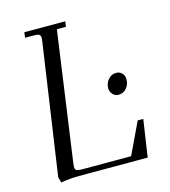

<svg xmlns="http://www.w3.org/2000/svg" viewBox="-107 -788 779 881"><g transform="rotate(-15 283.0 -347.0)"><path d="M67.9 -19 158.2 -637.2Q160.2 -650.9 160.2 -655.8Q160.2 -668.5 153.3 -672.6Q146.5 -676.8 127.9 -676.8H86.9L89.8 -702.1H284.2L280.8 -676.8H237.8L151.9 -65.9Q149.9 -52.2 149.9 -46.9Q149.9 -34.2 156.7 -30Q163.6 -25.9 182.1 -25.9H416L487.8 -176.8H514.2L487.8 0H161.1Q116.2 0 75.2 7.8ZM395 -354Q395 -377.4 410.4 -395.3Q425.8 -413.1 448.2 -413.1Q464.4 -413.1 475.6 -402.1Q486.8 -391.1 486.8 -372.1Q486.8 -347.2 471.7 -330.1Q456.5 -313 433.1 -313Q417 -313 406 -325.7Q395 -338.4 395 -354Z"/></g></svg>

Font: Dihjauti
Style: Italic
Weight: 400
Italic angle: -9°
Designer: T. Christopher White
Version: Version 3.0.0